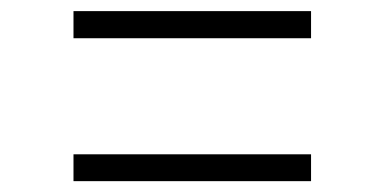

<svg xmlns="http://www.w3.org/2000/svg" viewBox="-20 -474 709 354"><path d="M553.5 -453.5V-403.5H115.5V-453.5ZM553.5 -189.5V-140H115.5V-189.5Z"/></svg>

Font: Merriweather 96pt Light
Style: Regular
Weight: 300
Version: Version 2.100